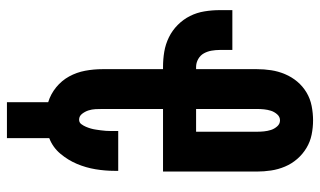

<svg xmlns="http://www.w3.org/2000/svg" viewBox="-200 -582 901 540"><g transform="rotate(90 250.0 -312.5)"><path d="M268 118V2Q245 -5 226 -20.5Q207 -36 195.5 -57Q184 -78 179.5 -102Q175 -126 175 -151V-321H169Q147 -321 126 -324.5Q105 -328 85.5 -337.5Q66 -347 50.5 -362.5Q35 -378 25.5 -397Q16 -416 12.5 -437.5Q9 -459 9 -480V-516H121V-480Q121 -469 123 -457.5Q125 -446 130.5 -436Q136 -426 146.5 -420Q157 -414 169 -414H175V-585Q175 -605 178 -625Q181 -645 189 -664Q197 -683 210 -698.5Q223 -714 240.5 -724.5Q258 -735 278.5 -739Q299 -743 319 -743Q339 -743 359 -739Q379 -735 396.5 -724.5Q414 -714 427.5 -698.5Q441 -683 449 -664Q457 -645 460 -625Q463 -605 463 -585V-321H287V-151Q287 -141 287.5 -131Q288 -121 291 -111.5Q294 -102 300.5 -93.5Q307 -85 317 -85Q325 -85 329.5 -91Q334 -97 337 -104Q340 -111 342 -118Q344 -125 345 -132Q346 -139 347 -146Q348 -153 348.5 -160.5Q349 -168 349 -175.5Q349 -183 349 -190V-195H461V-185Q461 -158 456.5 -131Q452 -104 441.5 -79Q431 -54 413 -32.5Q395 -11 369 -1V118ZM351 -414V-585Q351 -595 350 -605Q349 -615 346 -624.5Q343 -634 336 -642Q329 -650 319 -650Q309 -650 302 -642Q295 -634 292 -624.5Q289 -615 288 -605Q287 -595 287 -585V-414Z"/></g></svg>

Font: Iosevka Term Curly Heavy
Style: Regular
Weight: 900
Designer: Belleve Invis
Foundry: Belleve Invis
Version: Version 32.3.0